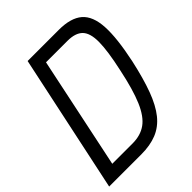

<svg xmlns="http://www.w3.org/2000/svg" viewBox="-223 -925 1049 1049"><g transform="rotate(-45 302.0 -400.0)"><path d="M3 0 173 -800H414Q506 -800 552 -760.5Q598 -721 603 -632Q608 -543 576 -393Q552 -284 524 -208.5Q496 -133 459 -87Q422 -41 371 -20.5Q320 0 251 0ZM103 -76H260Q322 -76 364.5 -106.5Q407 -137 438 -209.5Q469 -282 495 -407Q522 -529 522.5 -597.5Q523 -666 494.5 -695Q466 -724 405 -724H239Z"/></g></svg>

Font: Victor Mono Thin Medium
Style: Italic
Weight: 500
Italic angle: -12°
Monospace: yes
Version: Version 1.561;gftools[0.9.30]